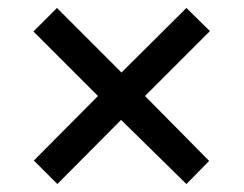

<svg xmlns="http://www.w3.org/2000/svg" viewBox="-20 -594 612 482"><path d="M448 -574 507 -516 344 -353 505 -190 448 -132 284 -293 124 -132 65 -191 226 -353 64 -515 123 -574 285 -412Z"/></svg>

Font: Noto Sans NKo Unjoined Medium
Style: Regular
Weight: 500
Designer: Monotype Design Team
Foundry: Monotype Imaging Inc.
Version: Version 2.004